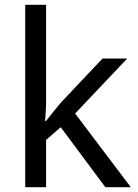

<svg xmlns="http://www.w3.org/2000/svg" viewBox="-20 -780 574 800"><path d="M172 -760V-363C172 -352 172 -338 171 -321C170 -304 169 -289 168 -276H172C176 -281 182 -289 190 -299C198 -309 206 -319 215 -330C223 -340 230 -348 236 -355L407 -536H510L293 -307L525 0H419L233 -250L172 -197V0H85V-760H172Z"/></svg>

Font: NameLogos Sans
Style: Regular
Weight: 500
Version: Version 0.1